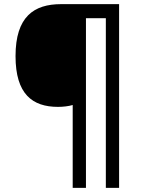

<svg xmlns="http://www.w3.org/2000/svg" viewBox="-20 -780 695 927"><path d="M555 127V-760H275C144 -760 55 -700 55 -509C55 -326 136 -264 260 -264C284 -264 311 -267 331 -273V127H395V-692H491V127Z"/></svg>

Font: Noto Sans Bamum Medium
Style: Regular
Weight: 500
Designer: Monotype Design Team
Foundry: Monotype Imaging Inc.
Version: Version 2.002